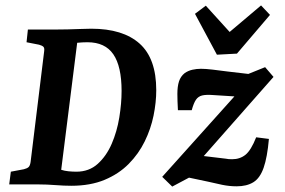

<svg xmlns="http://www.w3.org/2000/svg" viewBox="-20 -681 1053 709"><path d="M243 5Q217 5 184.5 2.5Q152 0 123 0H14L20 -47L68 -56Q80 -59 85.5 -64Q91 -69 93 -83L143 -491Q145 -504 140 -508.5Q135 -513 124 -516L78 -525L83 -572H189Q206 -572 230 -572.5Q254 -573 277.5 -574Q301 -575 317 -575Q434 -575 495.5 -520Q557 -465 557 -348Q557 -303 547 -254Q537 -205 514.5 -159Q492 -113 455.5 -76Q419 -39 366.5 -17Q314 5 243 5ZM262 -47Q309 -47 341 -76Q373 -105 392.5 -150Q412 -195 420.5 -247Q429 -299 429 -345Q429 -436 398.5 -480.5Q368 -525 303 -525Q295 -525 284.5 -524.5Q274 -524 265 -523L206 -54Q218 -50 233 -48.5Q248 -47 262 -47ZM616 8 579 -28 877 -360 878 -323 767 -330Q741 -332 726.5 -328.5Q712 -325 703.5 -312.5Q695 -300 688 -274H637Q636 -292 635.5 -307Q635 -322 635 -334Q635 -362 641 -380.5Q647 -399 662 -411Q675 -420 690.5 -423.5Q706 -427 722 -427Q739 -427 764.5 -424Q790 -421 820 -417L897 -408L959 -433L990 -397L701 -69L697 -109L814 -95Q818 -94 824 -93.5Q830 -93 837 -93Q866 -93 886.5 -109.5Q907 -126 926 -174L973 -168Q967 -100 953.5 -61.5Q940 -23 915.5 -8Q891 7 854 7Q827 7 800.5 1.5Q774 -4 749 -10L678 -25ZM977 -626 855 -483 781 -479 700 -630 740 -660 828 -563 944 -661Z"/></svg>

Font: Rasa SemiBold
Style: Italic
Weight: 600
Italic angle: -7.10001°
Designer: Anna Giedrys (Yrsa+Rasa design), David Brezina (Yrsa art-direction, Rasa art-direction, design)
Foundry: Rosetta Type Foundry
Version: Version 2.004